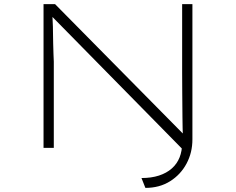

<svg xmlns="http://www.w3.org/2000/svg" viewBox="-20 -720 1149 935"><path d="M688 195 669 147Q717 147 754 135Q791 123 816.5 100.5Q842 78 854.5 46.5Q867 15 867 -24V-29L880 18L228 -645L235 -651Q235 -639 236.5 -615Q238 -591 238 -563.5Q238 -536 239 -507.5Q240 -479 240.5 -456Q241 -433 242 -420V0H192V-700H248L885 -55L871 -46Q869 -90 868.5 -150Q868 -210 867.5 -268.5Q867 -327 867 -369Q867 -411 867 -417V-700H917V-41Q917 23 888.5 76.5Q860 130 808.5 162.5Q757 195 688 195Z"/></svg>

Font: Lexend Zetta ExtraLight
Style: Regular
Weight: 250
Version: Version 1.007